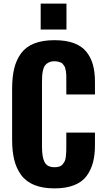

<svg xmlns="http://www.w3.org/2000/svg" viewBox="-20 -1045 591 1076"><path d="M208 -879.4V-1024.9H352.5V-879.4ZM285.2 10.7Q218.8 10.7 171.9 -8.5Q125 -27.8 98.1 -64.9Q71.3 -102.1 59.6 -149.9Q47.9 -197.8 47.9 -261.2V-546.9Q47.9 -612.8 59.6 -661.1Q71.3 -709.5 98.1 -746.1Q125 -782.7 171.6 -801.3Q218.3 -819.8 285.2 -819.8Q348.6 -819.8 393.3 -803.5Q438 -787.1 463.6 -755.4Q489.3 -723.6 500.7 -682.4Q512.2 -641.1 512.2 -585.9V-515.6H351.6V-591.8Q351.6 -605.5 351.6 -610.8Q351.6 -616.2 351.1 -628.4Q350.6 -640.6 349.4 -645.8Q348.1 -650.9 345.9 -660.6Q343.8 -670.4 340.6 -674.8Q337.4 -679.2 332.5 -685.5Q327.6 -691.9 321 -694.6Q314.5 -697.3 305.4 -699.5Q296.4 -701.7 285.6 -701.7Q266.6 -701.7 253.2 -695.1Q239.7 -688.5 232.4 -678.7Q225.1 -668.9 221.2 -652.1Q217.3 -635.3 216.3 -620.8Q215.3 -606.4 215.3 -584.5V-222.7Q215.3 -163.6 230.2 -135.7Q245.1 -107.9 285.6 -107.9Q301.3 -107.9 313 -111.8Q324.7 -115.7 331.8 -124.8Q338.9 -133.8 343 -142.3Q347.2 -150.9 348.9 -166.5Q350.6 -182.1 351.1 -192.9Q351.6 -203.6 351.6 -222.7V-301.8H512.2V-233.4Q512.2 -177.2 501.2 -135Q490.2 -92.8 465.3 -58.8Q440.4 -24.9 395 -7.1Q349.6 10.7 285.2 10.7Z"/></svg>

Font: Oswald
Style: DemiBold
Weight: 600
Designer: Vernon Adams
Foundry: Vernon Adams
Version: 3.0; ttfautohint (v0.95) -l 8 -r 50 -G 200 -x 0 -w "G" -W -c